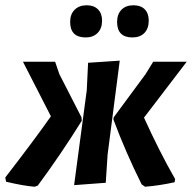

<svg xmlns="http://www.w3.org/2000/svg" viewBox="-36 -698 728 728"><path d="M293 -678Q320 -678 335.5 -662.5Q351 -647 351 -620Q351 -590 334 -573Q317 -556 289 -556Q230 -556 230 -615Q230 -644 247 -661Q264 -678 293 -678ZM470 -678Q498 -678 513 -662.5Q528 -647 528 -620Q528 -590 511.5 -573Q495 -556 466 -556Q408 -556 408 -615Q408 -644 424.5 -661Q441 -678 470 -678ZM245 4 293 -356 298 -460 418 -468 372 -112 365 -5ZM95 10Q54 7 -13 -9L-16 -25Q96 -170 157 -257L51 -464H173L189 -417L273 -253L274 -240Q193 -110 107 6ZM514 10 501 1Q441 -119 394 -245L395 -253L516 -417L545 -464H672L510 -252Q567 -126 628 -19L626 -7Q567 6 514 10Z"/></svg>

Font: Alegreya Sans SC
Style: Bold Italic
Weight: 700
Italic angle: -7°
Designer: Juan Pablo del Peral
Foundry: Huerta Tipografica
Version: Version 2.007